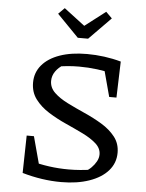

<svg xmlns="http://www.w3.org/2000/svg" viewBox="-60 -943 762 1001"><g transform="rotate(5 321.0 -442.5)"><path d="M298 10Q248 10 197 2.5Q146 -5 94 -20L132 -86Q178 -73 228.5 -66Q279 -59 331 -59Q361 -59 392 -61.5Q423 -64 455 -69L417 -57Q435 -66 450 -81Q465 -96 475 -114Q485 -132 485 -151Q485 -183 457.5 -207.5Q430 -232 387 -253Q344 -274 296 -295.5Q248 -317 205 -344Q162 -371 134.5 -407.5Q107 -444 107 -494Q107 -547 140 -586Q173 -625 233 -646Q293 -667 375 -667Q420 -667 465 -661Q510 -655 553 -643L527 -575Q481 -586 434 -592Q387 -598 339 -598Q307 -598 276.5 -595Q246 -592 216 -587L258 -599Q232 -584 216 -561Q200 -538 200 -511Q200 -476 227 -450Q254 -424 297 -402.5Q340 -381 388.5 -359.5Q437 -338 480 -312Q523 -286 550.5 -251Q578 -216 578 -168Q578 -114 543 -74Q508 -34 444.5 -12Q381 10 298 10ZM189 -19 94 -20 98 -216H136ZM509 -454 458 -644 553 -643 547 -454ZM319 -747 206 -863 238 -895 347 -812 455 -895 487 -863 373 -747Z"/></g></svg>

Font: Piazzolla Thin Medium
Style: Regular
Weight: 500
Version: Version 2.005